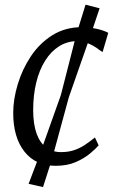

<svg xmlns="http://www.w3.org/2000/svg" viewBox="-20 -680 496 799"><path d="M211.5 10Q128.5 10 81.8 -49Q35 -108 35 -210Q35 -267 53.8 -329.2Q72.5 -391.5 108.5 -445.8Q144.5 -500 198 -533.5Q251.5 -567 321.5 -567Q348 -567 378.8 -560.8Q409.5 -554.5 430.5 -543.5L407 -463.5L395.5 -470.5Q383 -481 367.2 -489.8Q351.5 -498.5 335.2 -503.8Q319 -509 303.5 -509Q261 -509 227 -488Q193 -467 168.5 -428.5Q144 -390 131 -337.2Q118 -284.5 118 -220.5Q118.5 -162.5 132.2 -124.2Q146 -86 172 -66.5Q198 -47 234 -47Q264 -47 287.5 -54.8Q311 -62.5 332 -76.2Q353 -90 375 -108L390.5 -75Q378.5 -61 354.2 -40.8Q330 -20.5 294.5 -5.2Q259 10 211.5 10ZM159 98.5 99 85 142 -28 233.5 -285 298.5 -539.5 336 -660.5 394.5 -645.5 356 -531 266.5 -275.5 196 -16.5Z"/></svg>

Font: Merriweather 20pt Light
Style: Italic
Weight: 300
Italic angle: -7.8°
Version: Version 2.101